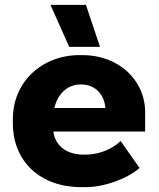

<svg xmlns="http://www.w3.org/2000/svg" viewBox="-20 -759 653 791"><path d="M265 -566H392L334 -739H188ZM314 12H332C411 12 505 -23 555 -67L477 -178C445 -147 391 -122 333 -122H324C256 -122 208 -157 200 -216V-217H578V-296C578 -430 468 -532 320 -532H308C151 -532 33 -420 33 -269V-251C33 -92 148 12 314 12ZM204 -314C218 -375 260 -411 312 -411H315C372 -411 410 -370 414 -314Z"/></svg>

Font: Fixel Display ExtraBold
Style: Regular
Weight: 800
Designer: AlfaBravo + MacPaw
Foundry: Kyrylo Tkachov, Marchela Mozhyna, Serhii Makarenko, Maria Weinstein, Zakhar Kryvoshyya
Version: Version 1.211